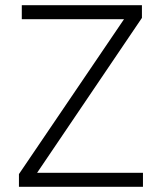

<svg xmlns="http://www.w3.org/2000/svg" viewBox="-20 -720 618 740"><path d="M53 0V-49L458 -646H64V-700H527V-651L123 -54H531V0Z"/></svg>

Font: Geologica Cursive Thin
Style: Regular
Weight: 250
Designer: Sindre Bremnes, Frode Helland
Foundry: Monokrom Skriftforlag AS
Version: Version 1.010;gftools[0.9.28]